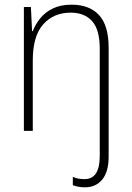

<svg xmlns="http://www.w3.org/2000/svg" viewBox="-20 -559 562 820"><path d="M343 241Q327 241 314.5 238.5Q302 236 291 232V196Q303 202 315.5 204Q328 206 341 206Q406 206 406 108V-351Q406 -432 373.5 -468.5Q341 -505 282 -505Q209 -505 164.5 -455Q120 -405 120 -301V0H82V-529H112L117 -426H120Q131 -455 152 -481Q173 -507 206 -523Q239 -539 286 -539Q362 -539 403 -494.5Q444 -450 444 -355V110Q444 175 416.5 208Q389 241 343 241Z"/></svg>

Font: Noto Sans Arabic SemCond ExtLt
Style: Regular
Weight: 200
Width: 4
Designer: Monotype Design Team, Nadine Chahine, Nizar Qandah and Khaled Hosny
Foundry: Monotype Imaging Inc.
Version: Version 2.012; ttfautohint (v1.8.4.7-5d5b)